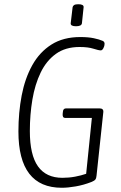

<svg xmlns="http://www.w3.org/2000/svg" viewBox="-20 -881 570 907"><path d="M272 6Q67 6 67 -260Q67 -350 82.5 -430.5Q98 -511 132.5 -573Q167 -635 223 -670.5Q279 -706 359 -706Q397 -706 423 -700.5Q449 -695 465 -688Q474 -684 474 -674Q474 -664 468.5 -653.5Q463 -643 456 -643Q446 -643 421 -651Q396 -659 356 -659Q289 -659 244 -626.5Q199 -594 172 -538Q145 -482 133 -410.5Q121 -339 121 -262Q121 -149 159.5 -95Q198 -41 275 -41Q306 -41 335 -46.5Q364 -52 387 -60L414 -324H287Q275 -324 276 -342L277 -352Q278 -369 292 -369H450Q470 -369 468 -351L436 -51Q435 -39 430.5 -33Q426 -27 411 -21Q375 -7 338 -0.5Q301 6 272 6ZM339 -757Q313 -757 314 -771L323 -847Q324 -853 330 -857Q336 -861 350 -861Q376 -861 375 -847L367 -771Q365 -757 339 -757Z"/></svg>

Font: Asap Condensed Condensed ExtraLight
Style: Italic
Weight: 200
Width: 3
Italic angle: -6°
Designer: Pablo Cosgaya
Foundry: Omnibus-Type
Version: Version 3.001; ttfautohint (v1.8.4.7-5d5b)